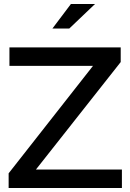

<svg xmlns="http://www.w3.org/2000/svg" viewBox="-20 -936 649 956"><path d="M23 0V-73L443 -608H27V-700H581V-627L159 -92H587V0ZM241 -794 333 -916H453L325 -794Z"/></svg>

Font: Red Hat Display Medium
Style: Regular
Weight: 500
Designer: Pentagram, MCKL
Foundry: Pentagram, MCKL
Version: Version 1.023